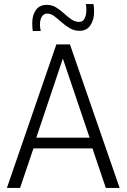

<svg xmlns="http://www.w3.org/2000/svg" viewBox="-20 -927 624 947"><path d="M14 0 258 -708H325L570 0H502L436 -195H145L79 0ZM159 -248H422L290 -638ZM142 -774Q140 -784 139.5 -794.5Q139 -805 139 -814Q139 -852 157 -877.5Q175 -903 211 -903Q237 -903 257.5 -890Q278 -877 296 -860.5Q314 -844 332 -831.5Q350 -819 370 -819Q383 -819 390.5 -826.5Q398 -834 402 -847.5Q406 -861 406 -877Q406 -884 405.5 -892Q405 -900 403 -907H441Q443 -897 443.5 -886.5Q444 -876 444 -867Q444 -830 426 -802.5Q408 -775 372 -775Q346 -775 324 -788Q302 -801 283.5 -817.5Q265 -834 248 -847Q231 -860 213 -860Q196 -860 186.5 -845Q177 -830 177 -805Q177 -797 178.5 -789Q180 -781 181 -774Z"/></svg>

Font: Georama ExtraCondensed Thin Light
Style: Regular
Weight: 300
Version: Version 1.001